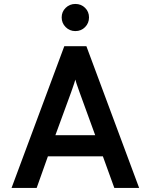

<svg xmlns="http://www.w3.org/2000/svg" viewBox="-20 -928 744 948"><path d="M37 0 297.5 -700H406.5L667 0H544.5L488 -156H216.5L161 0ZM253.5 -260.5H450L373 -472Q370 -480.5 366 -492Q362 -503.5 358 -514.8Q354 -526 352 -535Q349.5 -526 345.8 -514.8Q342 -503.5 338 -492Q334 -480.5 331 -472ZM352 -774.5Q324 -774.5 304.2 -794.2Q284.5 -814 284.5 -842Q284.5 -870 304.2 -889.2Q324 -908.5 352 -908.5Q381 -908.5 400.2 -889.2Q419.5 -870 419.5 -842Q419.5 -814 400.2 -794.2Q381 -774.5 352 -774.5Z"/></svg>

Font: Overpass SemiBold
Style: Regular
Weight: 600
Designer: Delve Withrington, Dave Bailey, Thomas Jockin
Foundry: Delve Fonts LLC
Version: Version 4.000